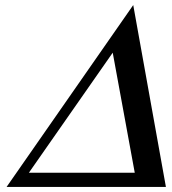

<svg xmlns="http://www.w3.org/2000/svg" viewBox="-20 -738 678 758"><path d="M6 0 506 -718 635 0ZM425 -530 94 -56H512Z"/></svg>

Font: Perun
Style: Italic
Weight: 400
Italic angle: -12°
Foundry: Copyright (c) Stefan Peev, Context Ltd, 2016
Version: Version 1.027